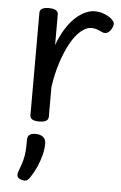

<svg xmlns="http://www.w3.org/2000/svg" viewBox="-56 -559 565 894"><g transform="rotate(5 226.0 -112.0)"><path d="M136 15Q115 15 104.5 8.5Q94 2 94 -11V-489Q94 -502 104.5 -508.5Q115 -515 136 -515Q158 -515 169 -508.5Q180 -502 180 -489V-346Q197 -392 218 -425Q239 -458 262 -478.5Q285 -499 307.5 -509Q330 -519 351 -519Q376 -519 400.5 -508.5Q425 -498 437 -483Q444 -476 443.5 -465.5Q443 -455 434 -441Q425 -427 414 -423.5Q403 -420 391 -426Q379 -432 367.5 -436Q356 -440 341 -440Q318 -440 293 -419Q268 -398 246 -359Q224 -320 206.5 -266.5Q189 -213 180 -150V-11Q180 2 169 8.5Q158 15 136 15ZM74 291Q62 286 59 278Q56 270 61 255Q73 224 79 202Q85 180 86.5 157.5Q88 135 88 105Q88 88 97.5 81Q107 74 126 74Q149 74 161.5 85Q174 96 174 115Q174 140 167 168Q160 196 148 223.5Q136 251 120 275Q110 291 100 294Q90 297 74 291Z"/></g></svg>

Font: Playwrite GB S
Style: Regular
Weight: 400
Designer: Veronika Burian, José Scaglione
Foundry: TypeTogether
Version: Version 1.000